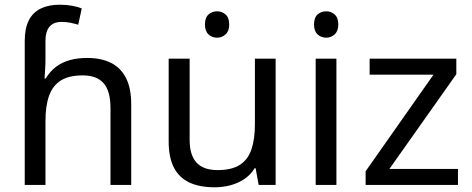

<svg xmlns="http://www.w3.org/2000/svg" viewBox="-20 -785 2003 815"><path d="M85 -611Q85 -665 102.5 -699Q120 -733 153.5 -749Q187 -765 233 -765Q262 -765 286.5 -760.5Q311 -756 327 -749L312 -680Q296 -685 278.5 -688.5Q261 -692 241 -692Q207 -692 190 -671.5Q173 -651 173 -613V-535Q173 -513 171.5 -488Q170 -463 169 -452H174Q193 -483 218.5 -502Q244 -521 277 -530Q310 -539 350 -539Q410 -539 451.5 -518Q493 -497 515 -453.5Q537 -410 537 -343V0H449V-326Q449 -398 420 -431.5Q391 -465 331 -465Q273 -465 238.5 -443.5Q204 -422 188.5 -379Q173 -336 173 -271V0H85Z M902 -737Q922 -737 937.5 -723.5Q953 -710 953 -681Q953 -653 937.5 -639Q922 -625 902 -625Q880 -625 865 -639Q850 -653 850 -681Q850 -710 865 -723.5Q880 -737 902 -737ZM1150 -536V0H1078L1065 -71H1061Q1044 -43 1017 -25Q990 -7 958 1.5Q926 10 891 10Q827 10 783.5 -10.5Q740 -31 718 -74Q696 -117 696 -185V-536H785V-191Q785 -127 814 -95Q843 -63 904 -63Q964 -63 998.5 -85.5Q1033 -108 1047.5 -151.5Q1062 -195 1062 -257V-536Z M1408 -536V0H1320V-536ZM1365 -737Q1385 -737 1400.5 -723.5Q1416 -710 1416 -681Q1416 -653 1400.5 -639Q1385 -625 1365 -625Q1343 -625 1328 -639Q1313 -653 1313 -681Q1313 -710 1328 -723.5Q1343 -737 1365 -737Z M1924 0H1532V-58L1820 -468H1549V-536H1917V-470L1633 -68H1924Z"/></svg>

Font: utelugu05
Style: Book
Weight: 400
Designer: Jelle Bosma - Monotype Design Team
Foundry: Monotype Imaging Inc.
Version: Version 2.003